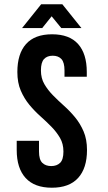

<svg xmlns="http://www.w3.org/2000/svg" viewBox="-20 -868 506 896"><path d="M61 -532Q61 -617 101.5 -662.5Q142 -708 223 -708Q304 -708 344.5 -662.5Q385 -617 385 -532V-510H281V-539Q281 -577 266.5 -592.5Q252 -608 226 -608Q200 -608 185.5 -592.5Q171 -577 171 -539Q171 -503 187 -475.5Q203 -448 227 -423.5Q251 -399 278.5 -374.5Q306 -350 330 -321Q354 -292 370 -255Q386 -218 386 -168Q386 -83 344.5 -37.5Q303 8 222 8Q141 8 99.5 -37.5Q58 -83 58 -168V-211H162V-161Q162 -123 177.5 -108Q193 -93 219 -93Q245 -93 260.5 -108Q276 -123 276 -161Q276 -197 260 -224.5Q244 -252 220 -276.5Q196 -301 168.5 -325.5Q141 -350 117 -379Q93 -408 77 -445Q61 -482 61 -532ZM83 -737 172 -848H271L360 -737H266L221 -792L177 -737Z"/></svg>

Font: Bebas Neue Bold
Style: Regular
Weight: 700
Designer: Ryoichi Tsunekawa & LGV (GE)
Foundry: Free Software Foundation, Inc.
Version: Version 1.003 August 13, 2016